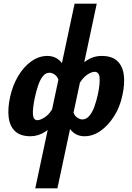

<svg xmlns="http://www.w3.org/2000/svg" viewBox="-20 -731 715 1040"><path d="M171 289 384 -711H504L291 289ZM145 7Q91 7 62 -20Q33 -47 27 -95.5Q21 -144 35 -207Q49 -270 79 -320Q109 -370 150 -399Q191 -428 236 -428Q277 -428 304.5 -401.5Q332 -375 332 -334L300 -284Q296 -311 280 -324Q264 -337 248 -337Q227 -337 212 -318Q197 -299 186.5 -268Q176 -237 168 -199Q156 -140 158.5 -110Q161 -80 183 -80Q199 -80 224.5 -97Q250 -114 269 -151L298 -101Q263 -42 225 -17.5Q187 7 145 7ZM438 7Q397 7 370 -20Q343 -47 342 -87L375 -136Q379 -108 395.5 -96Q412 -84 426 -84Q447 -84 463.5 -103Q480 -122 491.5 -154Q503 -186 511 -224Q522 -278 519.5 -310Q517 -342 492 -342Q475 -342 450.5 -325Q426 -308 405 -270L376 -320Q410 -376 447.5 -402Q485 -428 531 -428Q586 -428 615 -401Q644 -374 650.5 -326Q657 -278 643 -215Q630 -152 598 -101.5Q566 -51 524.5 -22Q483 7 438 7Z"/></svg>

Font: Ysabeau ExtraBold
Style: Italic
Weight: 800
Italic angle: -12°
Designer: Christian Thalmann (Catharsis Fonts)
Version: Version 2.002